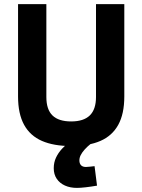

<svg xmlns="http://www.w3.org/2000/svg" viewBox="-20 -700 694 936"><path d="M327 12Q242 12 184.5 -13Q127 -38 97.5 -91.5Q68 -145 68 -230V-680H206V-227Q206 -166 236 -137Q266 -108 327 -108Q388 -108 418 -137.5Q448 -167 448 -227V-680H586V-230Q586 -145 556.5 -91.5Q527 -38 469.5 -13Q412 12 327 12ZM355 216Q322 216 296.5 204.5Q271 193 256.5 171.5Q242 150 242 120Q242 92 253 68.5Q264 45 282.5 25Q301 5 323 -11L425 -1Q406 14 393 28.5Q380 43 373.5 56Q367 69 367 82Q367 97 375 105.5Q383 114 399 114Q406 114 418.5 112.5Q431 111 441 110L453 205Q424 210 398 213Q372 216 355 216Z"/></svg>

Font: Titillium Web
Style: Bold
Weight: 700
Designer: Mohamed Gaber, Accademia di Belle Arti di Urbino
Foundry: Kief Type Foundry, Accademia di Belle Arti di Urbino
Version: Version 3.000